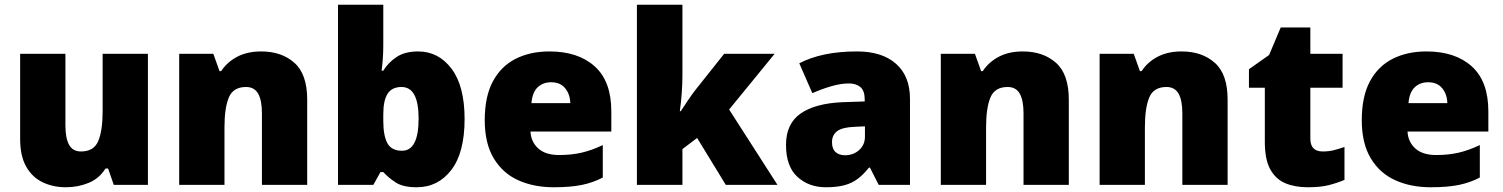

<svg xmlns="http://www.w3.org/2000/svg" viewBox="-20 -780 6341 810"><path d="M604 -553V0H460L436 -69H425Q399 -27 354 -8.5Q309 10 258 10Q204 10 160 -11Q116 -32 90.5 -77Q65 -122 65 -193V-553H256V-251Q256 -197 271.5 -169Q287 -141 322 -141Q376 -141 394.5 -185Q413 -229 413 -311V-553Z M1082 -563Q1168 -563 1222 -515Q1276 -467 1276 -360V0H1085V-302Q1085 -357 1069 -385Q1053 -413 1018 -413Q964 -413 945.5 -369Q927 -325 927 -242V0H736V-553H880L906 -480H913Q939 -519 981.5 -541Q1024 -563 1082 -563Z M1597 -588Q1597 -559 1595 -532Q1593 -505 1590 -482H1597Q1618 -516 1653 -539.5Q1688 -563 1744 -563Q1830 -563 1885 -490Q1940 -417 1940 -278Q1940 -136 1884 -63Q1828 10 1738 10Q1680 10 1649 -10.5Q1618 -31 1597 -54H1585L1555 0H1406V-760H1597ZM1674 -413Q1634 -413 1615.5 -385Q1597 -357 1597 -298V-271Q1597 -207 1614.5 -175.5Q1632 -144 1676 -144Q1746 -144 1746 -280Q1746 -413 1674 -413Z M2298 -563Q2419 -563 2489 -500Q2559 -437 2559 -310V-225H2218Q2220 -182 2250.5 -154Q2281 -126 2339 -126Q2391 -126 2434 -136Q2477 -146 2523 -168V-31Q2483 -10 2435.5 0Q2388 10 2316 10Q2232 10 2166.5 -19.5Q2101 -49 2063 -112Q2025 -175 2025 -273Q2025 -373 2059.5 -437Q2094 -501 2155.5 -532Q2217 -563 2298 -563ZM2305 -433Q2271 -433 2248.5 -412Q2226 -391 2222 -345H2386Q2385 -382 2364.5 -407.5Q2344 -433 2305 -433Z M2859 -461Q2859 -427 2856 -386Q2853 -345 2848 -311H2852Q2863 -328 2880.5 -354Q2898 -380 2911 -397L3035 -553H3248L3056 -318L3260 0H3042L2921 -198L2859 -151V0H2667V-760H2859Z M3596 -563Q3701 -563 3760 -511Q3819 -459 3819 -363V0H3687L3650 -73H3646Q3623 -44 3598.5 -25.5Q3574 -7 3542 1.5Q3510 10 3464 10Q3392 10 3344 -34Q3296 -78 3296 -169Q3296 -258 3357.5 -301Q3419 -344 3536 -349L3628 -352V-360Q3628 -397 3610 -412.5Q3592 -428 3561 -428Q3528 -428 3488 -416.5Q3448 -405 3407 -387L3352 -513Q3400 -538 3460.5 -550.5Q3521 -563 3596 -563ZM3585 -245Q3533 -243 3511.5 -226.5Q3490 -210 3490 -180Q3490 -152 3505 -138.5Q3520 -125 3545 -125Q3580 -125 3604.5 -147Q3629 -169 3629 -204V-247Z M4295 -563Q4381 -563 4435 -515Q4489 -467 4489 -360V0H4298V-302Q4298 -357 4282 -385Q4266 -413 4231 -413Q4177 -413 4158.5 -369Q4140 -325 4140 -242V0H3949V-553H4093L4119 -480H4126Q4152 -519 4194.5 -541Q4237 -563 4295 -563Z M4965 -563Q5051 -563 5105 -515Q5159 -467 5159 -360V0H4968V-302Q4968 -357 4952 -385Q4936 -413 4901 -413Q4847 -413 4828.5 -369Q4810 -325 4810 -242V0H4619V-553H4763L4789 -480H4796Q4822 -519 4864.5 -541Q4907 -563 4965 -563Z M5560 -141Q5586 -141 5607.5 -146.5Q5629 -152 5652 -160V-21Q5621 -8 5586 1Q5551 10 5497 10Q5443 10 5402.5 -7Q5362 -24 5339 -65.5Q5316 -107 5316 -182V-410H5249V-488L5334 -548L5383 -664H5508V-553H5644V-410H5508V-195Q5508 -141 5560 -141Z M5998 -563Q6119 -563 6189 -500Q6259 -437 6259 -310V-225H5918Q5920 -182 5950.5 -154Q5981 -126 6039 -126Q6091 -126 6134 -136Q6177 -146 6223 -168V-31Q6183 -10 6135.5 0Q6088 10 6016 10Q5932 10 5866.5 -19.5Q5801 -49 5763 -112Q5725 -175 5725 -273Q5725 -373 5759.5 -437Q5794 -501 5855.5 -532Q5917 -563 5998 -563ZM6005 -433Q5971 -433 5948.5 -412Q5926 -391 5922 -345H6086Q6085 -382 6064.5 -407.5Q6044 -433 6005 -433Z"/></svg>

Font: Noto Sans Lao Black
Style: Regular
Weight: 900
Designer: Monotype Design Team
Foundry: Monotype Imaging Inc.
Version: Version 2.003; ttfautohint (v1.8.4.7-5d5b)